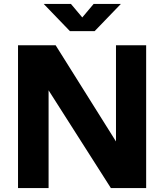

<svg xmlns="http://www.w3.org/2000/svg" viewBox="-20 -960 838 980"><path d="M72 0V-729H264L572 -238V-729H726V0H546L228 -499V0ZM337 -801 203 -940H342L400 -871L458 -940H597L463 -801Z"/></svg>

Font: BDO Grotesk
Style: Bold
Weight: 700
Designer: Deni Anggara
Foundry: Lokal Container
Version: Version 2.000